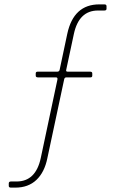

<svg xmlns="http://www.w3.org/2000/svg" viewBox="-20 -723 526 876"><path d="M50 133H30Q20 133 20 125V114Q20 105 30 105H56Q143 105 166 -2L242 -360Q244 -370 235 -370H153Q143 -370 143 -378V-388Q143 -396 152 -396H241Q250 -396 252 -404L287 -569Q316 -703 433 -703H456Q466 -703 466 -695V-683Q466 -675 456 -675H427Q340 -675 317 -568L282 -404Q280 -396 289 -396H391Q401 -396 401 -388V-378Q401 -370 393 -370H283Q275 -370 273 -362L196 -1Q183 63 146 98Q109 133 50 133Z"/></svg>

Font: Rajdhani Light
Style: Regular
Weight: 300
Designer: Satya Rajpurohit, Jyotish Sonowal
Foundry: Indian Type Foundry
Version: Version 1.201;PS 1.0;hotconv 1.0.78;makeotf.lib2.5.61930; tt